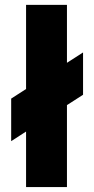

<svg xmlns="http://www.w3.org/2000/svg" viewBox="-20 -760 382 780"><path d="M85.9 -225.6Q85.9 -169.9 85.9 0Q127.9 0 252 0Q252 -83 252 -333Q268.6 -343.8 317.4 -375Q317.4 -418 317.4 -546.9Q300.8 -536.1 252 -504.9Q252 -563.5 252 -740.2Q210.9 -740.2 85.9 -740.2Q85.9 -654.3 85.9 -398.4Q70.3 -388.7 25.4 -359.4Q25.4 -353.5 25.4 -336.9Q25.4 -299.8 25.4 -186.5Q40 -196.3 85.9 -225.6Z"/></svg>

Font: Avakin
Style: Bold
Weight: 700
Designer: Herb Lubalin, Tom Carnase, Ed Benguiat, Adobe Type Staff
Version: Version 1.0